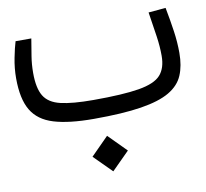

<svg xmlns="http://www.w3.org/2000/svg" viewBox="-65 -405 715 668"><g transform="rotate(-10 293.0 -71.0)"><path d="M248.5 2Q160.6 2 107.4 -14.2Q54.2 -30.3 30.3 -70.6Q6.3 -110.8 6.3 -184.1Q6.3 -219.7 13.4 -255.4Q20.5 -291 26.9 -311.5H82.5Q77.1 -278.8 72.5 -250.5Q67.9 -222.2 67.9 -191.9Q67.9 -138.2 84.7 -110.4Q101.6 -82.5 143.1 -72.8Q184.6 -63 258.3 -63Q363.3 -63 419.7 -72.5Q476.1 -82 497.3 -106Q518.6 -129.9 518.6 -173.3Q518.6 -206.1 513.4 -241.9Q508.3 -277.8 500 -329.6L561 -335Q569.8 -289.1 575.4 -250Q581.1 -210.9 581.1 -172.4Q581.1 -127 567.1 -94Q553.2 -61 517.1 -39.8Q481 -18.6 416 -8.3Q351.1 2 248.5 2ZM283.2 193.4 220.7 130.9 283.2 67.9 345.7 130.9Z"/></g></svg>

Font: Cascadia Code NF Light
Style: Regular
Weight: 300
Monospace: yes
Designer: Aaron Bell
Foundry: Saja Typeworks
Version: Version 2404.023; ttfautohint (v1.8.4)